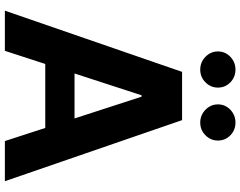

<svg xmlns="http://www.w3.org/2000/svg" viewBox="-119 -867 986 788"><g transform="rotate(90 374.0 -473.0)"><path d="M188.6 0H23.8L274.9 -727.3H473L723.7 0H558.9L376.8 -561.1H371.1ZM178.3 -285.9H567.5V-165.8H178.3ZM265.6 -801.8Q235.1 -801.8 213.1 -823.3Q191.1 -844.8 191.1 -874.3Q191.1 -904.5 213.1 -925.4Q235.1 -946.4 265.6 -946.4Q296.5 -946.4 318 -925.4Q339.5 -904.5 339.5 -874.3Q339.5 -844.8 318 -823.3Q296.5 -801.8 265.6 -801.8ZM483 -801.8Q452.4 -801.8 430.4 -823.3Q408.4 -844.8 408.4 -874.3Q408.4 -904.5 430.4 -925.4Q452.4 -946.4 483 -946.4Q513.8 -946.4 535.3 -925.4Q556.8 -904.5 556.8 -874.3Q556.8 -844.8 535.3 -823.3Q513.8 -801.8 483 -801.8Z"/></g></svg>

Font: InterMG
Style: Bold
Weight: 700
Designer: Rasmus Andersson
Foundry: rsms
Version: Version 3.019;December 26, 2023;FontCreator 15.0.0.2955 64-b